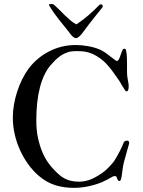

<svg xmlns="http://www.w3.org/2000/svg" viewBox="-20 -930 713 955"><path d="M43.9 -342.8V-349.6Q43.9 -378.4 49.6 -410.4Q55.2 -442.4 65.4 -474.1Q75.7 -505.9 90.3 -535.6Q105 -565.4 123.5 -590.3Q144 -617.2 169.7 -638.4Q195.3 -659.7 224.9 -674.8Q254.4 -689.9 287.6 -698Q320.8 -706.1 356.4 -706.1Q386.2 -706.1 418 -700.4Q449.7 -694.8 476.6 -683.6Q498.5 -673.3 516.4 -658.9Q534.2 -644.5 554.2 -630.4Q556.2 -627.9 558.3 -627.4Q560.5 -627 562.5 -627Q566.9 -627 570.3 -633.3Q575.7 -642.6 580.1 -657Q584.5 -671.4 589.8 -681.6Q591.8 -686 594.2 -686.8Q596.7 -687.5 599.6 -687.5Q603 -687.5 604.7 -685.1Q606.4 -682.6 606.4 -681.6Q610.4 -664.6 611.1 -647.5Q611.8 -630.4 611.8 -611.8V-583.5Q611.8 -577.1 611.8 -570.8Q611.8 -564.5 612.3 -557.6Q614.3 -539.1 617.2 -525.4Q620.1 -511.7 620.1 -499Q620.1 -491.7 617.9 -483.6Q615.7 -475.6 608.9 -475.6Q606 -475.6 600.8 -482.9Q595.7 -490.2 590.3 -499.3Q585 -508.3 579.8 -517.1Q574.7 -525.9 572.8 -528.8Q559.1 -548.3 546.6 -565.9Q534.2 -583.5 521.2 -598.9Q508.3 -614.3 493.9 -627.2Q479.5 -640.1 461.9 -650.4Q446.8 -659.7 433.1 -664.8Q419.4 -669.9 406.5 -672.4Q393.6 -674.8 380.9 -675.3Q368.2 -675.8 355 -675.8Q334.5 -675.8 317.1 -670.2Q299.8 -664.6 284.7 -654.8Q269.5 -645 256.6 -632.3Q243.7 -619.6 231.4 -605.5Q196.3 -564 178.5 -494.9Q160.6 -425.8 160.6 -329.6Q160.6 -281.7 169.2 -242.9Q177.7 -204.1 190.4 -174.1Q203.1 -144 218.5 -122.3Q233.9 -100.6 247.6 -86.9Q262.2 -71.3 275.6 -59.8Q289.1 -48.3 303.7 -41Q318.4 -33.7 335.4 -30Q352.5 -26.4 374 -26.4Q406.7 -26.4 438 -40.5Q469.2 -54.7 499 -77.6Q505.4 -82.5 512.2 -89.4Q519 -96.2 525.6 -103Q532.2 -109.9 537.8 -116.5Q543.5 -123 547.4 -128.4Q563 -152.8 574.7 -175.8Q586.4 -198.7 596.2 -223.1Q601.1 -230.5 613.3 -230.5Q618.7 -230.5 620.6 -226.6Q622.6 -222.7 622.6 -217.3Q614.7 -190.4 608.9 -168.7Q603 -147 596.2 -122.6Q591.8 -105 589.8 -88.1Q587.9 -71.3 585.9 -58.3Q584 -45.4 581.5 -37.6Q579.1 -29.8 573.7 -29.8Q569.8 -29.8 567.4 -32.7Q564.9 -35.6 562.5 -42Q561.5 -46.9 559.3 -50.5Q557.1 -54.2 551.8 -54.2Q546.4 -54.2 541.7 -52.2Q537.1 -50.3 530.3 -46.1Q523.4 -42 513.2 -36.4Q502.9 -30.8 485.8 -23.4Q454.6 -10.7 418.9 -3.2Q383.3 4.4 348.1 4.4Q296.9 4.4 254.4 -9Q211.9 -22.5 173.8 -54.7Q143.6 -80.6 119.6 -114Q95.7 -147.5 78.9 -185.1Q62 -222.7 53 -262.9Q43.9 -303.2 43.9 -342.8ZM223.6 -904.8Q223.1 -905.3 223.1 -906.2Q223.1 -908.7 228.3 -909.4Q233.4 -910.2 234.9 -910.2Q245.1 -910.2 250.5 -904.8Q264.6 -892.1 277.6 -878.9Q290.5 -865.7 303.2 -853.3Q315.9 -840.8 329.1 -829.6Q342.3 -818.4 357.4 -810.1Q359.4 -809.1 359.9 -809.1Q360.4 -809.1 362.3 -810.1Q391.6 -830.1 419.2 -853.5Q446.8 -877 473.6 -904.8Q476.1 -907.2 478.5 -907.7Q481 -908.2 485.4 -908.2Q487.3 -908.2 489.3 -905Q491.2 -901.9 491.2 -898.4Q491.2 -896.5 490.2 -894.5Q480 -881.3 469.7 -868.7Q459.5 -856 447.3 -840.8Q435.1 -825.7 420.4 -806.6Q405.8 -787.6 387.2 -762.2Q384.8 -759.3 381.3 -755.4Q377.9 -751.5 374 -748.3Q370.1 -745.1 366 -742.7Q361.8 -740.2 358.9 -740.2Q352.1 -740.2 346.2 -744.6Q340.3 -749 335 -754.9Q320.8 -773.9 306.6 -791.3Q292.5 -808.6 278.3 -826.2Q264.2 -843.8 250.5 -862.8Q236.8 -881.8 223.6 -904.8Z"/></svg>

Font: IM FELL French Canon
Style: Regular
Weight: 400
Designer: Igino Marini
Foundry: Igino Marini,
Version: 3.00